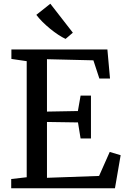

<svg xmlns="http://www.w3.org/2000/svg" viewBox="-20 -1008 674 1028"><path d="M123 -59V-680.5L41 -692.5V-743H555L569 -587.5H512L480 -685L231.5 -691V-410.5L397 -413.5L411.5 -496H467V-266.5H411.5L397.5 -352.5L231.5 -355V-56L510.5 -66L567.5 -194.5L626 -177L595.5 0H40V-49.5ZM330.5 -800Q313 -808 291.5 -822.2Q270 -836.5 248.2 -854.2Q226.5 -872 207.2 -891.2Q188 -910.5 174.5 -928.5L249.5 -988L370 -833L331.5 -800Z"/></svg>

Font: Merriweather Light 18pt
Style: Regular
Weight: 400
Version: Version 2.100